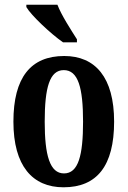

<svg xmlns="http://www.w3.org/2000/svg" viewBox="-20 -786 543 816"><path d="M248 -606H307V-619C283 -657 241 -721 224 -766H92V-756C112 -721 196 -642 248 -606ZM250 10C392 10 465 -81 465 -269C465 -457 385 -548 253 -548C111 -548 37 -457 37 -269C37 -81 118 10 250 10ZM252 -49C192 -49 170 -125 170 -269C170 -414 191 -488 251 -488C312 -488 333 -414 333 -269C333 -125 313 -49 252 -49Z"/></svg>

Font: Noto Serif Bengali ExtraCondensed
Style: Regular
Weight: 400
Width: 2
Designer: Juan Bruce, Universal Thirst, Indian Type Foundry and the Monotype Design Team.
Foundry: Monotype Imaging Inc.
Version: Version 2.003